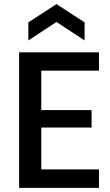

<svg xmlns="http://www.w3.org/2000/svg" viewBox="-20 -915 536 935"><path d="M73 0V-660H181V0ZM134 0V-90H462V0ZM134 -294V-379H426V-294ZM134 -571V-660H462V-571ZM118 -718V-806L255 -895L392 -806V-718L255 -808Z"/></svg>

Font: Bricolage Grotesque SemiCondensed Medium
Style: Regular
Weight: 500
Width: 4
Designer: Mathieu Triay
Foundry: Atelier Triay
Version: Version 1.001;gftools[0.9.33.dev8+g029e19f]